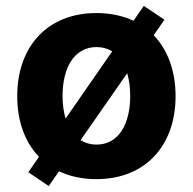

<svg xmlns="http://www.w3.org/2000/svg" viewBox="-20 -596 654 651"><path d="M145.2 34.8 180 -15.3C216.6 2.1 259.2 11.4 306.8 11.4C472.3 11.4 575.3 -101.6 575.3 -269.9C575.3 -355.5 548.7 -426.8 501.1 -476.6L537.6 -529.1L467.7 -576L432.5 -525.6C396.3 -542.6 354 -551.8 306.8 -551.8C141.3 -551.8 38.4 -438.6 38.4 -269.9C38.4 -184.7 64.6 -113.6 112.2 -64.3L76 -12.1ZM192.1 -270.6C192.1 -365.8 231.2 -436.4 307.5 -436.4C327.8 -436.4 345.5 -431.1 360.4 -421.9L202.4 -193.9C195.7 -216.6 192.1 -242.5 192.1 -270.6ZM253.2 -120.7 411.2 -347.7C418 -324.9 421.5 -298.7 421.5 -270.6C421.5 -175.8 382.5 -105.8 307.5 -105.8C286.6 -105.8 268.5 -111.2 253.2 -120.7Z"/></svg>

Font: Magic Ui Pro
Style: Bold
Weight: 700
Designer: Stefan Endress, Andreas Faust
Version: Version 1.000;FEAKit 1.0